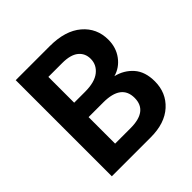

<svg xmlns="http://www.w3.org/2000/svg" viewBox="-180 -813 952 952"><g transform="rotate(-45 296.0 -337.0)"><path d="M196 -103H304Q425 -103 425 -195Q425 -289 299 -289H196ZM196 -571V-390H272Q340 -390 374 -417Q408 -444 408 -486Q408 -525 379.5 -548Q351 -571 293 -571ZM70 -674H309Q417 -674 477 -623Q537 -572 537 -491Q537 -436 507 -395.5Q477 -355 430 -342Q484 -329 519 -289.5Q554 -250 554 -182Q554 -102 498 -51Q442 0 343 0H70Z"/></g></svg>

Font: Hind Semibold
Style: Regular
Weight: 600
Designer: Manushi Parikh, Satya Rajpurohit
Foundry: Indian Type Foundry
Version: Version 1.201;PS 1.0;hotconv 1.0.78;makeotf.lib2.5.61930; tt